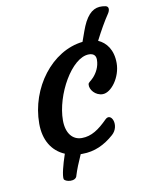

<svg xmlns="http://www.w3.org/2000/svg" viewBox="-86 -822 660 886"><g transform="rotate(-10 244.0 -378.5)"><path d="M141.6 -8.3C145 6.3 197.3 15.6 202.6 -14.2C210 -39.1 223.6 -72.3 239.3 -107.4H247.6C304.7 -107.4 352.5 -129.9 396.5 -168.9C439.5 -207 410.2 -275.9 379.9 -245.6C338.9 -204.6 303.2 -179.7 257.8 -179.7C214.4 -179.7 185.5 -214.4 185.5 -274.9C185.5 -394 274.9 -554.2 356 -554.2C374.5 -554.2 388.7 -546.4 388.7 -523.9C388.7 -490.2 372.1 -462.4 356.4 -445.3C343.8 -431.6 332 -426.8 331.1 -418.5C327.6 -393.6 354 -362.3 387.7 -362.3C428.2 -362.3 475.6 -426.8 475.6 -492.7C475.6 -555.7 445.8 -592.3 409.2 -608.4C431.6 -652.3 455.6 -694.3 474.6 -722.2C486.3 -738.8 487.3 -756.3 470.7 -759.8C430.2 -767.6 399.4 -755.9 372.1 -705.1C359.4 -681.2 349.6 -649.4 337.4 -616.2C191.4 -600.1 75.2 -446.3 75.2 -278.8C75.2 -201.7 108.9 -147 167.5 -122.1C150.4 -71.8 138.7 -25.9 141.6 -8.3Z"/></g></svg>

Font: Courgette
Style: Regular
Weight: 400
Designer: Karolina Lach
Foundry: Karolina Lach
Version: Version 1.002